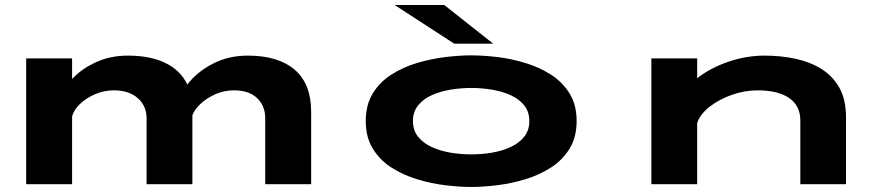

<svg xmlns="http://www.w3.org/2000/svg" viewBox="-20 -732 3540 763"><path d="M84 0V-500H266.5V-418Q304.5 -459 361.8 -485Q419 -511 488.5 -511Q577 -511 637.2 -481.8Q697.5 -452.5 724.5 -396Q762 -445.5 824.5 -478.2Q887 -511 964.5 -511Q1085.5 -511 1151 -455Q1216.5 -399 1216.5 -287.5V0H1034V-262.5Q1034 -311 1001.8 -342Q969.5 -373 909.5 -373Q871 -373 836.8 -358Q802.5 -343 778 -320.2Q753.5 -297.5 744.5 -274V0H562.5V-262.5Q562.5 -311 527.5 -342Q492.5 -373 432 -373Q393 -373 357 -357.2Q321 -341.5 296.2 -317.2Q271.5 -293 266.5 -267.5V0Z M1852.5 11Q1806.5 11 1750.5 4.2Q1694.5 -2.5 1638.8 -19.2Q1583 -36 1536.5 -65.5Q1490 -95 1461.8 -140.8Q1433.5 -186.5 1433.5 -251Q1433.5 -315.5 1461.5 -361Q1489.5 -406.5 1536 -436Q1582.5 -465.5 1638.2 -482Q1694 -498.5 1750 -505.2Q1806 -512 1852.5 -512Q1899 -512 1954.8 -505.5Q2010.5 -499 2066.2 -482.2Q2122 -465.5 2168.5 -436Q2215 -406.5 2243.2 -361Q2271.5 -315.5 2271.5 -251Q2271.5 -186.5 2243.2 -140.8Q2215 -95 2168.5 -65.5Q2122 -36 2066.2 -19.2Q2010.5 -2.5 1954.8 4.2Q1899 11 1852.5 11ZM1852.5 -118.5Q1893.5 -118.5 1934.2 -125.2Q1975 -132 2008.8 -147.5Q2042.5 -163 2063 -188.5Q2083.5 -214 2083.5 -251Q2083.5 -288 2063 -313.5Q2042.5 -339 2008.8 -354Q1975 -369 1934.2 -375.8Q1893.5 -382.5 1852.5 -382.5Q1812 -382.5 1771 -375.8Q1730 -369 1696.2 -354Q1662.5 -339 1641.8 -313.5Q1621 -288 1621 -251Q1621 -214 1641.5 -188.5Q1662 -163 1696 -147.5Q1730 -132 1771 -125.2Q1812 -118.5 1852.5 -118.5ZM1785 -558.5 1548.5 -712H1745.5L1940 -558.5Z M2568.5 0V-500H2750.5V-421Q2803.5 -462.5 2874.8 -486.8Q2946 -511 3018.5 -511Q3082 -511 3140 -498.8Q3198 -486.5 3243.5 -458.5Q3289 -430.5 3315.5 -383.5Q3342 -336.5 3342 -266.5V0H3160.5V-253.5Q3160.5 -312 3116 -342.5Q3071.5 -373 2990 -373Q2940.5 -373 2890.2 -355.8Q2840 -338.5 2801.5 -309Q2763 -279.5 2750.5 -243.5V0Z"/></svg>

Font: Trispace Expanded
Style: Bold
Weight: 700
Width: 7
Designer: Tyler Finck
Foundry: Etcetera Type Company
Version: Version 1.210; ttfautohint (v1.8.3)